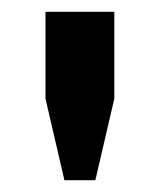

<svg xmlns="http://www.w3.org/2000/svg" viewBox="-20 -706 271 325"><path d="M89 -401 57 -539V-686H173.5V-539L141.4 -401Z"/></svg>

Font: Chivo Medium
Style: Regular
Weight: 500
Designer: Hector Gatti
Foundry: Omnibus-Type
Version: Version 2.002